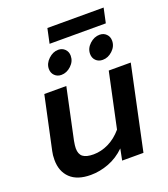

<svg xmlns="http://www.w3.org/2000/svg" viewBox="-148 -913 906 1033"><g transform="rotate(-20 305.0 -396.5)"><path d="M244 -808H566L548 -724H226ZM176 -598Q176 -629 202 -653.5Q228 -678 258 -678Q281 -678 296 -663Q311 -648 311 -625Q311 -593 285.5 -569Q260 -545 229 -545Q206 -545 191 -560Q176 -575 176 -598ZM412 -598Q412 -630 438 -654Q464 -678 495 -678Q518 -678 533 -663Q548 -648 548 -625Q548 -593 522.5 -569Q497 -545 466 -545Q442 -545 427 -560Q412 -575 412 -598ZM37 -128Q37 -156 42 -177L107 -480H233L171 -189Q166 -162 166 -147Q166 -114 185 -99Q204 -84 246 -84Q289 -84 331.5 -104.5Q374 -125 409 -166L476 -480H602L500 0H378L391 -65Q349 -24 297.5 -4.5Q246 15 194 15Q117 15 77 -23.5Q37 -62 37 -128Z"/></g></svg>

Font: Prompt Medium
Style: Italic
Weight: 500
Italic angle: -12°
Designer: Katatrad Team
Foundry: CadsonDemak
Version: Version 1.001